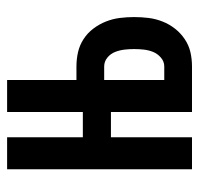

<svg xmlns="http://www.w3.org/2000/svg" viewBox="-30 -530 560 540"><g transform="rotate(-90 250.0 -260.0)"><path d="M44 0V-520H134V-307H205V-520H295V-325H333Q354 -325 373.5 -320.5Q393 -316 410 -305Q427 -294 439.5 -277.5Q452 -261 459.5 -242Q467 -223 469.5 -203Q472 -183 472 -163Q472 -142 469.5 -122Q467 -102 459.5 -83Q452 -64 439.5 -48Q427 -32 410 -20.5Q393 -9 373.5 -4.5Q354 0 333 0H205V-228H134V0ZM295 -78H333Q347 -78 358 -87.5Q369 -97 374 -109.5Q379 -122 380.5 -135.5Q382 -149 382 -163Q382 -176 380.5 -189.5Q379 -203 374 -216Q369 -229 358 -238Q347 -247 333 -247H295Z"/></g></svg>

Font: Iosevka Semibold
Style: Regular
Weight: 600
Monospace: yes
Designer: Belleve Invis
Foundry: Belleve Invis
Version: Version 33.2.3; ttfautohint (v1.8.4)